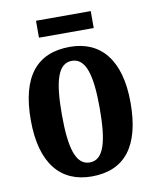

<svg xmlns="http://www.w3.org/2000/svg" viewBox="-79 -744 663 815"><g transform="rotate(-10 252.0 -336.0)"><path d="M132 -609H368V-682H132ZM251 10C393 10 467 -82 467 -270C467 -457 385 -548 254 -548C111 -548 37 -457 37 -270C37 -82 118 10 251 10ZM253 -50C193 -50 171 -125 171 -270C171 -414 192 -488 252 -488C312 -488 334 -414 334 -270C334 -125 313 -50 253 -50Z"/></g></svg>

Font: Noto Serif Sinhala ExtraCondensed
Style: Bold
Weight: 700
Width: 2
Designer: Jelle Bosma - Monotype Design Team
Foundry: Monotype Imaging Inc.
Version: Version 2.007